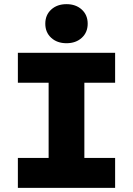

<svg xmlns="http://www.w3.org/2000/svg" viewBox="-20 -904 640 924"><path d="M66 0V-144H214V-506H66V-650H534V-506H386V-144H534V0ZM300 -696Q255 -696 226.5 -722Q198 -748 198 -790Q198 -832 226.5 -858Q255 -884 300 -884Q345 -884 373.5 -858Q402 -832 402 -790Q402 -748 373.5 -722Q345 -696 300 -696Z"/></svg>

Font: Source Code Pro Black
Style: Regular
Weight: 900
Monospace: yes
Designer: Paul D. Hunt, Teo Tuominen
Foundry: Adobe Systems Incorporated
Version: Version 2.030;PS 1.000;hotconv 16.6.51;makeotf.lib2.5.65220